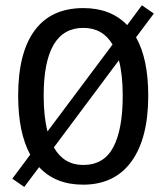

<svg xmlns="http://www.w3.org/2000/svg" viewBox="-20 -700 640 738"><path d="M549.8 -332.5Q549.8 -168 485.1 -79.1Q420.4 9.8 299.3 9.8Q192.9 9.8 130.4 -57.6L73.2 18.6L27.3 -13.2L96.2 -105.5Q49.8 -190.4 49.8 -332.5Q49.8 -497.1 113.3 -583Q176.8 -668.9 300.3 -668.9Q406.2 -668.9 468.8 -603.5L525.4 -679.7L571.3 -647.9L502.9 -556.6Q549.8 -473.6 549.8 -332.5ZM451.7 -332.5Q451.7 -412.6 437 -468.3L187 -133.3Q225.6 -65.9 299.8 -65.9Q379.4 -65.9 415.5 -134.3Q451.7 -202.6 451.7 -332.5ZM147.9 -332.5Q147.9 -251.5 162.6 -194.8L412.6 -528.8Q375 -592.8 300.3 -592.8Q147.9 -592.8 147.9 -332.5Z"/></svg>

Font: Courier New
Style: Regular
Weight: 400
Designer: Steve Matteson
Foundry: Ascender Corporation
Version: Version 2.00.3